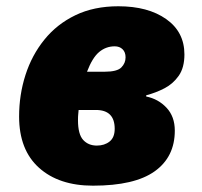

<svg xmlns="http://www.w3.org/2000/svg" viewBox="-20 -583 645 613"><path d="M276.9 9.8Q168 9.8 104.5 -47.4Q41 -104.5 41 -210.9Q41 -280.3 61.3 -343.5Q81.5 -406.7 121.6 -456.3Q161.6 -505.9 220.7 -534.4Q279.8 -563 357.9 -563Q452.6 -563 510.7 -522Q568.8 -481 568.8 -409.2Q568.8 -367.2 550.8 -341.3Q532.7 -315.4 504.9 -301Q477.1 -286.6 446.8 -278.8V-274.9Q485.4 -267.1 511.7 -239Q538.1 -210.9 538.1 -166Q538.1 -82 473.9 -36.1Q409.7 9.8 276.9 9.8ZM257.8 -354H314Q354 -354 367.4 -367.7Q380.9 -381.3 380.9 -399.9Q380.9 -416.5 371.3 -425.8Q361.8 -435.1 346.2 -435.1Q318.4 -435.1 296.6 -417Q274.9 -398.9 257.8 -354ZM289.1 -118.2Q313.5 -118.2 329.8 -131.1Q346.2 -144 346.2 -171.9Q346.2 -231.9 286.1 -231.9H231Q230.5 -223.1 229.7 -217.5Q229 -211.9 229 -199.2Q229 -154.3 245.6 -136.2Q262.2 -118.2 289.1 -118.2Z"/></svg>

Font: Open Sans ExtraBold
Style: Italic
Weight: 800
Italic angle: -12°
Designer: Monotype Design Team
Foundry: Monotype Imaging Inc.
Version: Version 3.000; ttfautohint (v1.8.4)